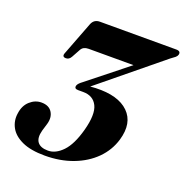

<svg xmlns="http://www.w3.org/2000/svg" viewBox="-128 -817 913 946"><g transform="rotate(20 329.0 -343.5)"><path d="M528 -188Q510 -127.5 464.8 -82.2Q419.5 -37 353.2 -12Q287 13 206.5 13Q132.5 13 87 -8Q41.5 -29 23 -63.5Q4.5 -98 11 -138Q16.5 -179.5 43.2 -203.5Q70 -227.5 103 -227.5Q142.5 -227.5 159 -201.2Q175.5 -175 165 -138.5L153 -98.5Q142 -57.5 157.8 -36.5Q173.5 -15.5 213 -15.5Q253 -15.5 289.2 -53.2Q325.5 -91 348 -173.5Q372 -262.5 351.2 -304.5Q330.5 -346.5 277.5 -346.5H251Q229.5 -346.5 234.5 -364.5Q238 -376 259.5 -391.5L465.5 -555.5H230.5Q203 -555.5 192 -536.5L167 -491Q157 -473 140 -473.5Q118.5 -474 127.5 -496L195 -672Q206.5 -700 237 -700H637Q662.5 -700 657 -679.5Q655 -672 646.8 -665Q638.5 -658 624 -648L301 -383.5Q315 -385 329 -385.5Q447 -390 501.5 -336.5Q556 -283 528 -188Z"/></g></svg>

Font: Fraunces 72pt S000
Style: Bold Italic
Weight: 700
Italic angle: -16°
Version: Version 1.000; ttfautohint (v1.8.3)